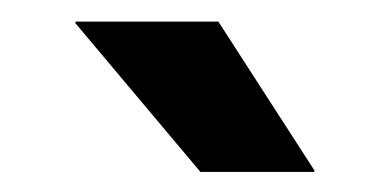

<svg xmlns="http://www.w3.org/2000/svg" viewBox="-20 -706 363 182"><path d="M187 -685.5 278 -544.5V-543H170L51.5 -684V-685.5Z"/></svg>

Font: Anek Tamil Medium SemiBold
Style: Regular
Weight: 600
Version: Version 1.003